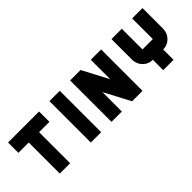

<svg xmlns="http://www.w3.org/2000/svg" viewBox="62 -1213 1859 1859"><g transform="rotate(-45 991.0 -283.5)"><path d="M70.8 -566.9H495.6V-425.3H354V0H212.4V-425.3H70.8Z M637.2 -566.9H778.8V0H637.2Z M1203.6 -566.9H1345.2V0H1202.1L1062 -266.1V0H920.4V-566.9H1063.5L1203.6 -300.8Z M1770 -566.9H1911.6V-283.2Q1910.2 -223.1 1869.4 -182.4Q1828.6 -141.6 1770 -141.6V0H1628.4V-141.6Q1569.8 -141.6 1529.1 -182.4Q1488.3 -223.1 1486.8 -283.2V-566.9H1628.4V-283.7H1770Z"/></g></svg>

Font: Blazma
Style: Regular
Weight: 400
Designer: GGBotNet
Version: 1.00